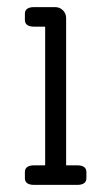

<svg xmlns="http://www.w3.org/2000/svg" viewBox="-20 -520 304 540"><path d="M76 0Q50 0 50 -19V-36Q50 -55 76 -55H107V-445H76Q50 -445 50 -464V-481Q50 -500 76 -500H135Q148 -500 157 -491Q166 -482 166 -469V-55H197Q223 -55 223 -36V-19Q223 0 197 0Z"/></svg>

Font: Solway Light
Style: Regular
Weight: 300
Designer: Mariya V. Pigoulevskaya
Foundry: The Northern Block Ltd.
Version: Version 1.000;hotconv 1.0.109;makeotfexe 2.5.65596